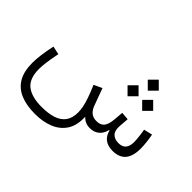

<svg xmlns="http://www.w3.org/2000/svg" viewBox="-173 -1014 1581 1581"><g transform="rotate(45 617.5 -223.5)"><path d="M767.9 0Q815.6 0 847.8 -25.9Q880.1 -51.8 892.3 -101.7H897.1Q908.7 -51.6 943.3 -25.8Q977.9 0 1033.1 0Q1108.2 0 1146.3 -43.7Q1184.5 -87.5 1184.5 -178.4Q1184.5 -209.6 1180 -250Q1175.6 -290.5 1168.6 -325.1L1093.7 -307.3Q1097.7 -287 1100.9 -262.2Q1104.1 -237.4 1106.2 -214.9Q1108.3 -192.3 1108.3 -177.8Q1108.3 -79.5 1022.5 -79.5Q975.3 -79.5 950.5 -106.4Q925.6 -133.2 930.7 -189.9L937.2 -272.6L868.5 -278.3L861.1 -192Q855.8 -132.2 833.6 -105.9Q811.4 -79.5 767.4 -79.5Q726.6 -79.5 702.4 -99.7Q678.2 -119.9 665 -155.7L609.2 -307.4L538 -274.2Q564.7 -212.5 580.3 -167.3Q595.9 -122.1 602.8 -87.7Q609.7 -53.3 609.7 -23.7Q609.7 41.8 580.6 81.6Q551.5 121.4 496.5 139.3Q441.6 157.2 364.4 157.2Q248.7 157.2 188.3 110.3Q127.9 63.3 127.9 -49.3Q127.9 -81.6 133.7 -126.8Q139.6 -172 154.8 -247.7L81.9 -263.5Q66.6 -190.5 60 -138.2Q53.4 -85.8 53.4 -45.6Q53.4 53.2 89.9 115.5Q126.4 177.7 196.3 207.2Q266.2 236.8 366.2 236.8Q459.9 236.8 530.9 207.4Q602 178 640.8 117.6Q679.5 57.2 675.4 -35.8L678.3 -38.1Q694.5 -19.7 716.8 -9.9Q739.1 0 767.9 0ZM823.8 -620.1 887.8 -556 952.1 -620.1 887.8 -684.3ZM908.9 -469.8 972.9 -405.6 1037.2 -469.8 972.9 -533.9ZM738.7 -469.8 802.7 -405.6 867 -469.8 802.7 -533.9Z"/></g></svg>

Font: Estedad-FD VF
Style: Regular
Weight: 100
Designer: Amin Abedi
Version: Version 7.3